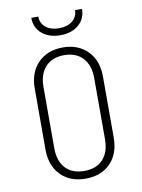

<svg xmlns="http://www.w3.org/2000/svg" viewBox="-101 -1003 801 1081"><g transform="rotate(-10 300.0 -462.5)"><path d="M105 -190V-540Q105 -631 158.5 -685.5Q212 -740 300 -740Q388 -740 441.5 -685.5Q495 -631 495 -540V-190Q495 -98 442 -44Q389 10 300 10Q211 10 158 -44.5Q105 -99 105 -190ZM445 -190V-540Q445 -613 406.5 -654.5Q368 -696 300 -696Q232 -696 193.5 -654.5Q155 -613 155 -540V-190Q155 -116 193 -75Q231 -34 300 -34Q369 -34 407 -75Q445 -116 445 -190ZM155 -935H195Q195 -897 223.5 -873.5Q252 -850 299 -850Q347 -850 376 -873.5Q405 -897 405 -935H445Q445 -879 405 -844.5Q365 -810 300 -810Q235 -810 195 -844.5Q155 -879 155 -935Z"/></g></svg>

Font: JetBrains Mono Extra Light
Style: Regular
Weight: 200
Monospace: yes
Designer: Philipp Nurullin, Konstantin Bulenkov
Foundry: JetBrains
Version: 2.002